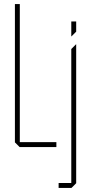

<svg xmlns="http://www.w3.org/2000/svg" viewBox="-20 -720 479 940"><path d="M76 0 53 -23V-700H77V-24H256V0ZM267 200V176H329V-480L352 -503H353V177L330 200ZM329 -542V-615H353V-565L330 -542Z"/></svg>

Font: Foldit Thin Thin
Style: Regular
Weight: 250
Version: Version 1.003